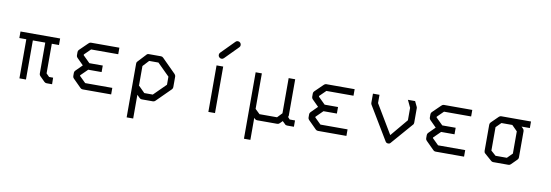

<svg xmlns="http://www.w3.org/2000/svg" viewBox="-61 -1164 4982 1736"><g transform="rotate(10 2430.0 -295.5)"><path d="M58 -410V-470H422V-410H356V-138L384 -110H421L422 -50H372Q359 -50 350 -59L304 -105Q296 -113 296 -126V-410H182V-51H122V-410Z M964 -52H702Q690 -52 681 -61L607 -135Q598 -144 598 -156V-186Q598 -198 607 -207L666 -266L607 -325Q598 -334 598 -346V-377Q598 -389 607 -398L681 -470Q692 -481 702 -481H964V-421H715L658 -365V-358L721 -296H844V-236H721L658 -174V-168L715 -112H964Z M1198 -171 1200 -173 1257 -116H1335L1446 -226V-300L1335 -410H1250L1198 -354ZM1198 -90V128H1138V-366Q1138 -379.5 1146 -386L1215 -460Q1222 -470 1236 -470H1348Q1360 -470 1369 -461L1497 -333Q1506 -322 1506 -312V-214Q1506 -202 1497 -193L1368 -65Q1359 -56 1347 -56H1244Q1232 -56 1223 -65Z M1857 -476H1918V-49H1857ZM1860 -573Q1860 -586 1869 -595L1988.5 -716Q1997 -725 2009 -725Q2022 -725 2031 -716Q2040 -707 2040 -694Q2040 -682 2031 -673L1911.5 -552Q1903 -543 1890 -543Q1878 -543 1869 -552Q1860 -561 1860 -573Z M2216 -476H2273V-150L2316 -109H2477L2519 -153V-476H2579V-141Q2579 -139 2575 -129L2593 -109H2642V-51H2581Q2566 -51 2560 -59L2534 -84L2510 -60Q2501 -51 2489 -51H2304Q2292 -51 2284 -59L2275 -68V134H2216Z M3124 -52H2862Q2850 -52 2841 -61L2767 -135Q2758 -144 2758 -156V-186Q2758 -198 2767 -207L2826 -266L2767 -325Q2758 -334 2758 -346V-377Q2758 -389 2767 -398L2841 -470Q2852 -481 2862 -481H3124V-421H2875L2818 -365V-358L2881 -296H3004V-236H2881L2818 -174V-168L2875 -112H3124Z M3681 -470 3704 -422Q3707 -416 3707 -409V-276Q3707 -262.5 3698 -255L3528 -59L3523 -54Q3516.5 -50 3507 -50Q3490 -50 3482 -64L3298 -370Q3294 -378 3294 -386V-470H3354V-394L3513 -128L3647 -288V-402L3615 -470Z M4204 -52H3942Q3930 -52 3921 -61L3847 -135Q3838 -144 3838 -156V-186Q3838 -198 3847 -207L3906 -266L3847 -325Q3838 -334 3838 -346V-377Q3838 -389 3847 -398L3921 -470Q3932 -481 3942 -481H4204V-421H3955L3898 -365V-358L3961 -296H4084V-236H3961L3898 -174V-168L3955 -112H4204Z M4472 -470H4745V-410H4669L4685 -394Q4694 -385 4694 -372V-131Q4694 -119 4685 -110L4633 -58Q4624 -49 4612 -49H4472Q4460 -49 4452 -57L4388 -113Q4378 -121.5 4378 -135V-376Q4378 -389 4387 -398L4451 -461Q4460 -470 4472 -470ZM4584 -410H4484L4438 -364V-149L4483 -109H4587L4634 -156V-360Z"/></g></svg>

Font: 3270 Nerd Font Mono
Style: Regular
Weight: 400
Monospace: yes
Version: Version 3.0.1;Nerd Fonts 3.0.0